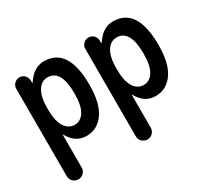

<svg xmlns="http://www.w3.org/2000/svg" viewBox="-148 -757 1296 1204"><g transform="rotate(-30 500.0 -155.0)"><path d="M157.2 -264.6V-254.9Q157.2 -171.9 184.1 -129.9Q210.9 -87.9 254.9 -87.9Q298.8 -87.9 325.2 -129.9Q351.6 -171.9 351.6 -259.8Q351.6 -431.6 254.9 -431.6Q210.9 -431.6 184.1 -389.2Q157.2 -346.7 157.2 -264.6ZM49.8 166V-467.8Q49.8 -489.3 65.4 -504.4Q81.1 -519.5 101.6 -519.5Q124 -519.5 138.7 -504.9Q153.3 -490.2 154.3 -467.8L155.3 -448.2H156.2Q158.2 -448.2 158.2 -449.2Q210 -530.3 285.2 -530.3Q460 -530.3 460 -259.8Q460 -126 412.1 -58.1Q364.3 9.8 285.2 9.8Q205.1 9.8 161.1 -71.3Q161.1 -72.3 159.2 -72.3H158.2V166Q158.2 188.5 142.1 204.1Q126 219.7 104 219.7Q82 219.7 65.9 204.1Q49.8 188.5 49.8 166Z M657.2 -264.6V-254.9Q657.2 -171.9 684.1 -129.9Q710.9 -87.9 754.9 -87.9Q798.8 -87.9 825.2 -129.9Q851.6 -171.9 851.6 -259.8Q851.6 -431.6 754.9 -431.6Q710.9 -431.6 684.1 -389.2Q657.2 -346.7 657.2 -264.6ZM549.8 166V-467.8Q549.8 -489.3 565.4 -504.4Q581.1 -519.5 601.6 -519.5Q624 -519.5 638.7 -504.9Q653.3 -490.2 654.3 -467.8L655.3 -448.2H656.2Q658.2 -448.2 658.2 -449.2Q710 -530.3 785.2 -530.3Q960 -530.3 960 -259.8Q960 -126 912.1 -58.1Q864.3 9.8 785.2 9.8Q705.1 9.8 661.1 -71.3Q661.1 -72.3 659.2 -72.3H658.2V166Q658.2 188.5 642.1 204.1Q626 219.7 604 219.7Q582 219.7 565.9 204.1Q549.8 188.5 549.8 166Z"/></g></svg>

Font: Rounded-X Mgen+ 1m medium
Style: Regular
Weight: 500
Designer: [Source Han Sans]
Ryoko NISHIZUKA  (kana & ideographs); Paul D. Hunt (Latin, Greek & Cyrillic); Wenlong ZHANG  (bopomofo
Version: Version 1.059.20150602